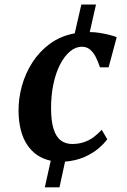

<svg xmlns="http://www.w3.org/2000/svg" viewBox="-20 -701 560 844"><path d="M177 122.5 203 5.5Q137 -8.5 99.8 -64Q62.5 -119.5 61.5 -213Q61 -267.5 76.2 -323Q91.5 -378.5 122.5 -426.8Q153.5 -475 200 -509Q246.5 -543 308.5 -554.5L337.5 -681H402L374.5 -560Q394 -560 415.5 -556.8Q437 -553.5 457.5 -548.5Q478 -543.5 493 -537.5L457.5 -405H419.5Q411 -431.5 400.2 -451.8Q389.5 -472 375 -483.8Q360.5 -495.5 339.5 -495.5Q313 -495.5 288.5 -475.5Q264 -455.5 244.8 -418.8Q225.5 -382 214.8 -331.5Q204 -281 204.5 -220Q205 -167 215.8 -133.2Q226.5 -99.5 247.2 -83.8Q268 -68 298.5 -68Q328 -68.5 351.2 -76.8Q374.5 -85 393 -99.2Q411.5 -113.5 427 -130.5L451.5 -89Q438.5 -70.5 413.5 -49Q388.5 -27.5 351.5 -11Q314.5 5.5 266 9.5L241.5 122.5Z"/></svg>

Font: Merriweather 36pt
Style: Bold Italic
Weight: 700
Italic angle: -7.8°
Version: Version 2.101